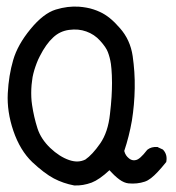

<svg xmlns="http://www.w3.org/2000/svg" viewBox="-20 -565 540 590"><path d="M208 4.9Q174.3 -1.5 145.5 -16.6Q116.2 -32.2 79.1 -66.9Q41.5 -103 21 -163.1Q1 -222.2 3.9 -278.3Q6.8 -333.5 20.5 -380.4Q34.2 -427.7 73.7 -475.6Q113.3 -523.9 151.4 -535.6Q188.5 -546.9 223.1 -544.4Q234.9 -543.5 245.8 -541.5Q256.8 -539.6 267.3 -536.1Q277.8 -532.7 287.1 -528.3Q302.2 -521.5 317.4 -509.3Q332.5 -497.1 348.1 -479Q380.4 -442.9 387.7 -392.6Q391.1 -368.7 392.8 -344Q394.5 -319.3 394 -293.9Q393.6 -268.6 391.4 -243.7Q389.2 -218.8 385.3 -194.3Q377 -146.5 361.8 -101.1Q363.8 -93.3 367.4 -87.9Q371.1 -82.5 376 -78.6Q379.4 -75.7 383.1 -74.2Q386.7 -72.8 390.1 -72.5Q393.6 -72.3 397.5 -73.2Q409.7 -75.2 431.6 -103.5L432.6 -104.5L433.6 -105.5Q445.3 -114.3 462.4 -113.3H464.4L465.8 -112.3L478.5 -106.4L480.5 -105.5L481.9 -104Q494.6 -89.8 491.2 -69.3L490.7 -66.9L489.3 -65.4Q475.6 -48.3 464.8 -36.9Q454.1 -25.4 444.1 -17.6Q434.1 -9.8 424.8 -6.8Q401.4 1 375 -1.5Q361.3 -2.9 346.9 -13.4Q332.5 -23.9 316.4 -42Q285.6 -13.2 261.7 -3.9Q234.9 5.9 209.5 4.9H209ZM242.2 -74.7Q263.7 -89.4 287.8 -124Q312 -158.7 317.9 -214.4Q321.3 -243.2 322.8 -267.1Q324.2 -291 324.2 -310.1Q324.2 -322.8 323.7 -333.5Q323.2 -344.2 322.5 -353Q321.8 -361.8 320.8 -368.7Q319.3 -378.9 316.9 -387.9Q314.5 -397 311.5 -404.8Q309.1 -411.6 303 -420.7Q296.9 -429.7 287.6 -439.9Q270 -459.5 245.1 -468.3Q232.9 -472.7 219.7 -473.9Q206.5 -475.1 191.9 -473.1Q163.6 -469.2 143.1 -449.7Q132.3 -439.9 122.1 -425.5Q111.8 -411.1 102.5 -392.6Q99.6 -387.2 97.2 -381.8Q94.7 -376.5 92.8 -371.1Q90.8 -365.7 88.9 -360.4Q86.9 -355 85.4 -349.6Q84 -344.2 82.5 -338.9Q81.1 -333.5 80.1 -328.1Q79.1 -322.8 78.6 -316.9Q76.7 -304.2 76.2 -291.5Q75.7 -278.8 76.2 -266.6Q76.7 -254.4 78.6 -242.2Q84 -205.6 95.2 -170.4Q100.6 -153.8 110.4 -138.9Q120.1 -124 134.3 -110.4Q162.6 -83.5 192.4 -73.2Q206.5 -68.4 218.8 -68.8Q231 -69.3 242.2 -74.7Z"/></svg>

Font: NaikaiFont
Style: Bold
Weight: 700
Version: Version 1.89